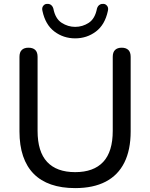

<svg xmlns="http://www.w3.org/2000/svg" viewBox="-20 -957 771 986"><path d="M366 9Q296 9 242.5 -9.5Q189 -28 153 -64.5Q117 -101 98.5 -155.5Q80 -210 80 -282V-665Q80 -689 92 -700.5Q104 -712 126 -712Q149 -712 161 -700.5Q173 -689 173 -665V-285Q173 -178 222 -125.5Q271 -73 366 -73Q461 -73 510 -125.5Q559 -178 559 -285V-665Q559 -689 571 -700.5Q583 -712 605 -712Q627 -712 639 -700.5Q651 -689 651 -665V-282Q651 -187 618.5 -122Q586 -57 522.5 -24Q459 9 366 9ZM366 -760Q306 -760 259.5 -795Q213 -830 198 -901Q194 -917 202 -927Q210 -937 221 -937Q231 -938 237.5 -934.5Q244 -931 248 -925.5Q252 -920 254 -913Q264 -861 296.5 -840Q329 -819 366 -819Q404 -819 436 -840Q468 -861 478 -913Q480 -920 484 -925.5Q488 -931 495 -934.5Q502 -938 511 -937Q522 -937 530 -927Q538 -917 534 -901Q519 -830 472.5 -795Q426 -760 366 -760Z"/></svg>

Font: Nunito Medium
Style: Regular
Weight: 500
Designer: Vernon Adams
Foundry: Vernon Adams
Version: Version 3.602